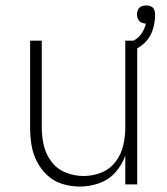

<svg xmlns="http://www.w3.org/2000/svg" viewBox="-20 -680 616 708"><path d="M274 8Q311 8 346 -4.5Q381 -17 405.5 -44.5Q430 -72 442 -106V0H486V-530H442V-210Q442 -177 434.5 -144Q427 -111 406 -83.5Q385 -56 353.5 -43.5Q322 -31 288 -31Q255 -31 223 -43.5Q191 -56 170 -83.5Q149 -111 141.5 -144Q134 -177 134 -210V-530H91V-210Q91 -178 96 -146Q101 -114 116 -84.5Q131 -55 155 -33Q179 -11 210.5 -1.5Q242 8 274 8ZM463 -491Q491 -501 512.5 -521Q534 -541 543 -569.5Q552 -598 552 -627Q552 -636 548.5 -644.5Q545 -653 536.5 -656.5Q528 -660 519 -660Q510 -660 501.5 -656.5Q493 -653 489 -644.5Q485 -636 485 -627Q485 -618 489 -609.5Q493 -601 501.5 -597Q510 -593 518 -593Q514 -576 505 -561Q496 -546 482 -536Q468 -526 451 -520Z"/></svg>

Font: Iosevka Sparkle Extralight
Style: Regular
Weight: 200
Designer: Belleve Invis
Foundry: Belleve Invis
Version: Version 4.5.0; ttfautohint (v1.8.3)